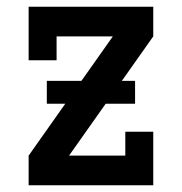

<svg xmlns="http://www.w3.org/2000/svg" viewBox="-20 -550 540 570"><path d="M65 0V-88L315 -442H148V-371H65V-530H435V-442L185 -88H352V-159H435V0ZM119 -242V-310H381V-242Z"/></svg>

Font: Iosevka Slab Semibold
Style: Regular
Weight: 600
Monospace: yes
Designer: Belleve Invis
Foundry: Belleve Invis
Version: Version 11.1.1; ttfautohint (v1.8.3)